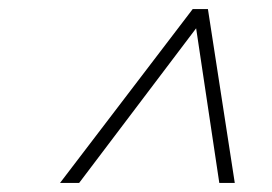

<svg xmlns="http://www.w3.org/2000/svg" viewBox="-20 -725 598 422"><path d="M410 -670H416.5L154 -323H112L403.5 -705H437L496 -323H462Z"/></svg>

Font: Newsreader 60pt
Style: Italic
Weight: 400
Italic angle: -17°
Designer: Hugues Gentile
Foundry: Production Type
Version: Version 1.003